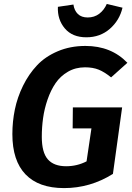

<svg xmlns="http://www.w3.org/2000/svg" viewBox="-20 -942 672 978"><path d="M419.9 -752Q348.6 -752 310.3 -797.1Q272 -842.3 274.9 -907.2L354 -918.9Q358.4 -888.2 376.7 -870.6Q395 -853 426.8 -853Q460.4 -853 485.4 -871.8Q510.3 -890.6 523.9 -921.9L604 -902.8Q588.9 -838.4 539.6 -795.2Q490.2 -752 419.9 -752ZM415 -708Q546.4 -708 628.9 -622.1L545.9 -547.9Q512.2 -575.2 482.7 -587.2Q453.1 -599.1 413.1 -599.1Q364.7 -599.1 326.2 -576.7Q287.6 -554.2 263.2 -518.6Q238.8 -482.9 222.4 -435.5Q206.1 -388.2 199.5 -340.8Q192.9 -293.5 192.9 -245.1Q192.9 -165.5 223.6 -130.4Q254.4 -95.2 316.9 -95.2Q372.6 -95.2 420.9 -120.1L445.8 -288.1H350.1L351.1 -395H602.1L555.2 -56.2Q439.9 16.1 306.2 16.1Q177.2 16.1 110.1 -53.7Q43 -123.5 43 -258.8Q43 -322.8 55.7 -384.5Q68.4 -446.3 97.4 -505.4Q126.5 -564.5 168.5 -609.1Q210.4 -653.8 274.2 -680.9Q337.9 -708 415 -708Z"/></svg>

Font: FiraGO SemiBold
Style: Italic
Weight: 600
Italic angle: -8°
Designer: bBox Type GmbH
Foundry: bBox Type GmbH
Version: Version 1.001;PS 001.001;hotconv 1.0.88;makeotf.lib2.5.64775